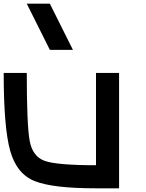

<svg xmlns="http://www.w3.org/2000/svg" viewBox="-20 -1020 790 1040"><path d="M500 -625H625V0H500Q265.6 0 168 -39.1Q70.3 -78.1 35.2 -203.1Q0 -328.1 0 -625H125Q125 -343.8 140.6 -257.8Q156.2 -171.9 222.7 -148.4Q289.1 -125 500 -125ZM250 -1000 375 -750H250L125 -1000Z"/></svg>

Font: CraftyPE
Style: Regular
Weight: 400
Designer: Erek Butcher
Foundry: Haunted Coop
Version: Version 0.018;April 4, 2024;FontCreator 15.0.0.2962 64-bit